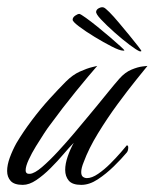

<svg xmlns="http://www.w3.org/2000/svg" viewBox="-42 -519 434 539"><path d="M350 -375Q342 -378 322 -393Q302 -408 279.5 -428Q257 -448 241.5 -464.5Q226 -481 228 -487Q229 -493 236.5 -496.5Q244 -500 249 -498Q253 -497 265 -485Q277 -473 292 -455Q307 -437 321.5 -419.5Q336 -402 345.5 -389.5Q355 -377 355 -376Q354 -374 350 -375ZM303 -377Q294 -377 271.5 -388.5Q249 -400 223.5 -415.5Q198 -431 179.5 -445Q161 -459 162 -464Q162 -470 169 -475Q176 -480 181 -480Q185 -479 199 -469Q213 -459 231 -444.5Q249 -430 266.5 -415Q284 -400 295.5 -389.5Q307 -379 307 -378Q307 -376 303 -377ZM22 0Q-2 0 -12 -11Q-22 -22 -22 -39Q-22 -56 -14.5 -76.5Q-7 -97 4 -117Q23 -149 47.5 -181.5Q72 -214 97.5 -242Q123 -270 143 -290Q162 -309 182 -318Q202 -327 216.5 -330.5Q231 -334 231 -334Q209 -309 171.5 -263Q134 -217 96 -165Q92 -160 81.5 -144Q71 -128 59 -108.5Q47 -89 38.5 -70.5Q30 -52 30 -41Q30 -30 42 -31Q55 -32 76 -50Q97 -68 121 -94Q145 -120 166.5 -145.5Q188 -171 202 -188Q213 -201 229 -220.5Q245 -240 262 -261Q279 -282 293 -298Q309 -316 327 -323.5Q345 -331 358.5 -332.5Q372 -334 372 -334Q364 -324 340.5 -295Q317 -266 288 -226.5Q259 -187 233 -144.5Q207 -102 193 -64Q186 -47 186 -36Q186 -26 191 -22.5Q196 -19 202 -19Q216 -19 233.5 -31Q251 -43 267.5 -59.5Q284 -76 297 -91Q310 -106 314 -111Q318 -111 318 -105Q318 -96 314 -91Q299 -73 277.5 -52Q256 -31 232.5 -15.5Q209 0 186 0Q161 0 151 -12Q141 -24 141 -42Q141 -59 148 -79.5Q155 -100 165 -118Q153 -106 136.5 -86.5Q120 -67 100 -47Q80 -27 60 -13.5Q40 0 22 0Z"/></svg>

Font: Luxurious Script
Style: Regular
Weight: 400
Designer: Robert E. Leuschke
Foundry: Robert E. Leuschke
Version: Version 1.010; ttfautohint (v1.8.3)